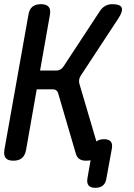

<svg xmlns="http://www.w3.org/2000/svg" viewBox="-20 -760 640 920"><path d="M44 10Q18 10 7.5 -2.5Q-3 -15 1 -42L116 -688Q120 -715 135 -727.5Q150 -740 176 -740Q202 -740 213 -727.5Q224 -715 219 -688L172 -422H250Q261 -422 269.5 -427Q278 -432 284 -441L458 -706Q469 -723 484 -731.5Q499 -740 518 -740Q556 -740 563 -723.5Q570 -707 548 -673L368 -399Q361 -389 359.5 -379.5Q358 -370 360 -360L442 -82Q455 -93 478 -93Q501 -93 510.5 -82Q520 -71 516 -48L490 94Q487 117 473.5 128.5Q460 140 437 140Q414 140 404.5 128.5Q395 117 399 94L414 8Q404 10 391 10Q372 10 360 1.5Q348 -7 343 -25L259 -312Q256 -322 249.5 -327Q243 -332 232 -332H156L105 -42Q100 -15 85 -2.5Q70 10 44 10Z"/></svg>

Font: Maple Mono Medium
Style: Italic
Weight: 500
Italic angle: -10°
Monospace: yes
Designer: subframe7536
Version: Version 7.000